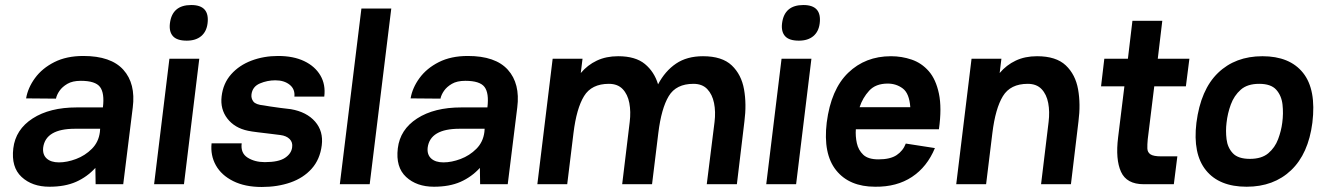

<svg xmlns="http://www.w3.org/2000/svg" viewBox="-20 -734 5270 765"><path d="M177 10Q108 10 66 -29Q24 -68 33 -143Q42 -218 110 -262Q178 -306 286 -306H390Q397 -363 378.5 -387.5Q360 -412 302 -412Q269 -412 248.5 -400Q228 -388 217 -372Q206 -356 203 -341L84 -342Q91 -384 119.5 -423Q148 -462 196.5 -486.5Q245 -511 312 -511Q422 -511 471.5 -456Q521 -401 509 -306L471 0H361L360 -65Q327 -29 283 -9.5Q239 10 177 10ZM215 -87Q247 -87 283 -100.5Q319 -114 346 -141Q373 -168 378 -208L379 -221H279Q162 -221 152 -146Q149 -118 166 -102.5Q183 -87 215 -87Z M657 -641Q666 -714 742 -714Q816 -714 807 -641Q803 -608 781.5 -590Q760 -572 724 -572Q685 -572 669 -590Q653 -608 657 -641ZM655 -500H774L713 0H594Z M1023 11Q956 11 909 -12.5Q862 -36 840 -75.5Q818 -115 823 -163H943Q938 -124 966.5 -106Q995 -88 1035 -88Q1090 -88 1115.5 -105Q1141 -122 1144 -147Q1147 -167 1134 -180Q1121 -193 1097 -196Q1082 -198 1057 -201Q1032 -204 1007 -207Q982 -210 968 -213Q915 -224 886 -261.5Q857 -299 863 -350Q869 -402 901 -438Q933 -474 982 -492.5Q1031 -511 1088 -511Q1149 -511 1192 -490.5Q1235 -470 1256.5 -433.5Q1278 -397 1272 -349H1153Q1156 -379 1134 -396.5Q1112 -414 1077 -414Q1045 -414 1015.5 -401.5Q986 -389 982 -358Q980 -342 989.5 -329.5Q999 -317 1031 -314Q1036 -313 1055 -310Q1074 -307 1097.5 -304Q1121 -301 1139 -299Q1202 -288 1235.5 -249.5Q1269 -211 1262 -155Q1255 -99 1222 -62Q1189 -25 1137.5 -7Q1086 11 1023 11Z M1420 -700H1539L1453 0H1334Z M1709 10Q1640 10 1598 -29Q1556 -68 1565 -143Q1574 -218 1642 -262Q1710 -306 1818 -306H1922Q1929 -363 1910.5 -387.5Q1892 -412 1834 -412Q1801 -412 1780.5 -400Q1760 -388 1749 -372Q1738 -356 1735 -341L1616 -342Q1623 -384 1651.5 -423Q1680 -462 1728.5 -486.5Q1777 -511 1844 -511Q1954 -511 2003.5 -456Q2053 -401 2041 -306L2003 0H1893L1892 -65Q1859 -29 1815 -9.5Q1771 10 1709 10ZM1747 -87Q1779 -87 1815 -100.5Q1851 -114 1878 -141Q1905 -168 1910 -208L1911 -221H1811Q1694 -221 1684 -146Q1681 -118 1698 -102.5Q1715 -87 1747 -87Z M2121 0 2182 -500H2301L2294 -443Q2321 -475 2358 -492.5Q2395 -510 2443 -510Q2512 -510 2549.5 -479Q2587 -448 2602 -398Q2630 -451 2673.5 -480.5Q2717 -510 2781 -510Q2857 -510 2895.5 -473.5Q2934 -437 2944.5 -378Q2955 -319 2946 -250L2916 0H2796L2827 -248Q2832 -289 2825 -323.5Q2818 -358 2798 -379Q2778 -400 2743 -400Q2674 -400 2644.5 -351Q2615 -302 2603 -204L2578 0H2459L2489 -248Q2494 -289 2487.5 -323.5Q2481 -358 2461 -379Q2441 -400 2406 -400Q2337 -400 2307 -351Q2277 -302 2265 -204L2240 0Z M3096 -641Q3105 -714 3181 -714Q3255 -714 3246 -641Q3242 -608 3220.5 -590Q3199 -572 3163 -572Q3124 -572 3108 -590Q3092 -608 3096 -641ZM3094 -500H3213L3152 0H3033Z M3589 -162 3705 -144Q3674 -69 3613.5 -29Q3553 11 3467 10Q3364 10 3311.5 -55.5Q3259 -121 3274 -246Q3291 -378 3359.5 -444Q3428 -510 3530 -510Q3573 -510 3612.5 -496.5Q3652 -483 3680.5 -450.5Q3709 -418 3721 -361Q3733 -304 3721 -219H3390Q3388 -191 3394 -163.5Q3400 -136 3419.5 -117.5Q3439 -99 3480 -99Q3527 -99 3552.5 -116Q3578 -133 3589 -162ZM3517 -401Q3469 -401 3443 -372.5Q3417 -344 3405 -307H3607Q3603 -362 3577 -381.5Q3551 -401 3517 -401Z M3790 0 3851 -500H3970L3963 -443Q3990 -475 4027 -492.5Q4064 -510 4112 -510Q4188 -510 4226.5 -473.5Q4265 -437 4275.5 -378Q4286 -319 4277 -250L4247 0H4128L4158 -248Q4163 -289 4156.5 -323.5Q4150 -358 4130 -379Q4110 -400 4075 -400Q4006 -400 3976 -351Q3946 -302 3934 -204L3909 0Z M4380 -500H4474L4492 -651H4611L4593 -500H4719L4705 -390H4579L4553 -179Q4551 -158 4551.5 -142.5Q4552 -127 4564 -119Q4576 -111 4607 -111H4671L4657 0H4537Q4469 0 4446.5 -49.5Q4424 -99 4435 -187L4460 -390H4367Z M4747 -245Q4764 -377 4833 -443.5Q4902 -510 5010 -510Q5119 -510 5172 -443.5Q5225 -377 5209 -245Q5193 -121 5124 -55.5Q5055 10 4947 10Q4838 10 4785 -55.5Q4732 -121 4747 -245ZM4960 -101Q5007 -101 5033.5 -123.5Q5060 -146 5072.5 -179.5Q5085 -213 5089 -245Q5094 -282 5090 -317.5Q5086 -353 5065 -376.5Q5044 -400 4997 -400Q4950 -400 4923.5 -376.5Q4897 -353 4884 -317.5Q4871 -282 4867 -245Q4863 -213 4867 -179.5Q4871 -146 4892 -123.5Q4913 -101 4960 -101Z"/></svg>

Font: Haskoy Bold
Style: Italic
Weight: 700
Designer: Ertekin Erdin
Foundry: Ertekin Erdin
Version: Version 2.000; ttfautohint (v1.8.4.7-5d5b)